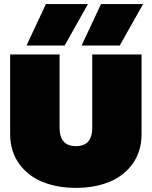

<svg xmlns="http://www.w3.org/2000/svg" viewBox="-20 -911 744 941"><path d="M109.9 -688 205.1 -891.1H411.1L296.9 -688ZM379.9 -688 475.1 -891.1H681.2L566.9 -688ZM29.8 -253.9V-644H272V-285.2Q272 -194.8 352.1 -194.8Q432.1 -194.8 432.1 -285.2V-644H673.8V-253.9Q673.8 -170.4 631.1 -109.9Q588.4 -49.3 516.4 -19.8Q444.3 9.8 352.1 9.8Q259.8 9.8 187.7 -19.8Q115.7 -49.3 72.8 -109.9Q29.8 -170.4 29.8 -253.9Z"/></svg>

Font: Kanit Black
Style: Regular
Weight: 900
Designer: Katatrad Team
Foundry: CadsonDemak
Version: Version 1.000;PS 001.000;hotconv 1.0.88;makeotf.lib2.5.64775